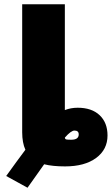

<svg xmlns="http://www.w3.org/2000/svg" viewBox="-20 -770 524 900"><path d="M84 -750H284V-254Q312 -265 344 -265Q410 -265 447 -230Q484 -195 484 -135Q484 -69 430.5 -29.5Q377 10 285 10Q226 10 187 0Q113 105 109 110L9 55Q60 -16 99 -68Q84 -101 84 -150ZM284 -125Q285 -118 290 -116.5Q295 -115 314 -115Q349 -115 349 -140Q349 -158 329 -158Q313 -158 284 -125Z"/></svg>

Font: M PLUS 1p Black
Style: Regular
Weight: 900
Version: Version 1.061